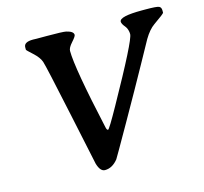

<svg xmlns="http://www.w3.org/2000/svg" viewBox="-99 -773 946 892"><g transform="rotate(-15 374.5 -327.0)"><path d="M548.3 -637.7Q548.3 -663.1 657.2 -663.1H673.3Q728 -663.1 738.5 -658.2Q749 -653.3 749 -638.7V-627.4Q749 -623 696.3 -586.4Q670.4 -568.4 646.5 -528.3Q642.6 -521.5 588.9 -424.1Q535.2 -326.7 450.7 -178.2Q366.2 -29.8 362.8 -25.4Q335 9.3 299.8 9.3Q276.9 9.3 265.1 -30.8Q264.6 -32.2 212.2 -280.3Q159.7 -528.3 151.9 -551Q144 -573.7 116.5 -598.6Q88.9 -623.5 88.9 -626V-637.7Q88.9 -663.1 133.3 -663.1L149.9 -662.6H199.2Q276.4 -662.6 291.5 -659.2Q325.7 -651.4 325.7 -634.3Q325.7 -627 305.7 -604.7Q285.6 -582.5 285.6 -567.4Q285.6 -484.4 353 -181.2Q356 -168 361.6 -168Q367.2 -168 421.9 -266.1Q575.7 -541 575.7 -570.8Q575.7 -586.4 568.8 -601.1L563 -609.9Q548.3 -627 548.3 -637.7Z"/></g></svg>

Font: Averia Serif Libre
Style: Bold Italic
Weight: 700
Italic angle: -6.90001°
Version: Version 1.002